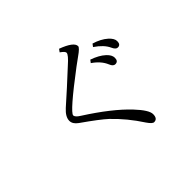

<svg xmlns="http://www.w3.org/2000/svg" viewBox="-181 -1060 1361 1361"><g transform="rotate(-45 500.0 -379.5)"><path d="M653.3 -590.8Q717.8 -568.4 754.4 -534.7Q786.1 -505.9 786.1 -477.1Q786.1 -441.9 756.3 -441.9Q735.4 -441.9 723.1 -473.1Q699.7 -529.3 638.2 -570.8ZM745.1 -660.2Q808.6 -641.1 848.1 -606Q881.3 -576.2 881.3 -548.3Q881.3 -513.2 852.5 -513.2Q833 -513.2 818.4 -545.9Q795.9 -595.7 730 -640.1ZM551.3 -801.8Q660.2 -761.2 660.2 -719.2Q660.2 -704.1 606.9 -667Q583.5 -650.4 549.3 -625Q288.1 -427.7 288.1 -397Q288.1 -378.9 325.2 -356Q515.6 -234.4 619.1 -124.5Q695.3 -43.5 695.3 -2.9Q695.3 43 660.2 43Q644 43 617.2 3.9Q543 -110.8 450.2 -199.2Q403.8 -242.2 278.3 -330.1Q241.2 -356.4 241.2 -389.2Q241.2 -428.7 288.1 -471.2Q391.1 -562 510.3 -672.9Q569.3 -724.6 569.3 -744.1Q569.3 -757.8 536.1 -780.8Z"/></g></svg>

Font: I.Ming
Style: Regular
Weight: 400
Designer: Ichiten Fonts Project
Version: Version 5.10 Mar 24, 2018